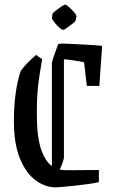

<svg xmlns="http://www.w3.org/2000/svg" viewBox="-20 -800 487 829"><path d="M162 -544Q156 -508 150.5 -474.5Q145 -441 142 -402.5Q139 -364 139 -312Q139 -210 157 -157Q175 -104 204 -83V-523Q204 -534 212.5 -558Q221 -582 231 -609Q240 -612 246 -612Q256 -612 286.5 -610.5Q317 -609 354 -607Q391 -605 421 -602L409 -429H355L343 -531Q326 -535 299.5 -539Q273 -543 256 -544V-120Q256 -114 251 -99.5Q246 -85 238 -68Q251 -65 267 -65L407 -66V-14Q394 -10 365.5 -6Q337 -2 305.5 1.5Q274 5 250 7Q226 9 220 9Q176 9 134.5 -21Q93 -51 66.5 -114.5Q40 -178 40 -277Q40 -346 48.5 -403Q57 -460 70 -494Q81 -510 99 -528.5Q117 -547 136 -563ZM207 -741Q208 -744 220 -753.5Q232 -763 245 -771.5Q258 -780 261 -780Q266 -780 278 -769.5Q290 -759 300.5 -746.5Q311 -734 310 -728L306 -710Q305 -707 293 -697.5Q281 -688 268.5 -679.5Q256 -671 252 -671Q247 -671 235 -682Q223 -693 213.5 -705.5Q204 -718 204 -722Z"/></svg>

Font: Grenze Gotisch
Style: Regular
Weight: 400
Designer: Renata Polastri
Foundry: Omnibus-Type
Version: Version 1.001